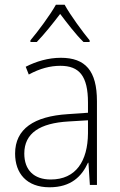

<svg xmlns="http://www.w3.org/2000/svg" viewBox="-20 -784 508 814"><path d="M254 -764H217C193 -721 142 -652 109 -613V-606H136C168 -639 207 -688 235 -725C264 -687 300 -639 334 -606H360V-613C331 -648 278 -720 254 -764ZM238 -539C185 -539 134 -524 89 -501L102 -468C150 -494 193 -505 236 -505C316 -505 353 -462 353 -349V-306L267 -300C125 -291 44 -238 44 -133C44 -49 93 10 190 10C282 10 327 -37 353 -94H355L361 0H391V-355C391 -484 342 -539 238 -539ZM270 -269 353 -274V-219C352 -101 302 -23 195 -23C124 -23 83 -63 83 -133C83 -220 150 -262 270 -269Z"/></svg>

Font: Noto Sans Lao UI SemCond ExtLt
Style: Regular
Weight: 200
Width: 4
Designer: Monotype Design Team
Foundry: Monotype Imaging Inc.
Version: Version 2.000